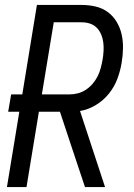

<svg xmlns="http://www.w3.org/2000/svg" viewBox="-20 -755 540 775"><path d="M8 0 58 -304H13L25 -374H70L129 -735H310Q339 -735 366.5 -728.5Q394 -722 415.5 -706Q437 -690 451 -666.5Q465 -643 471 -616Q477 -589 476.5 -560Q476 -531 471 -502Q466 -470 454 -437.5Q442 -405 419.5 -377Q397 -349 366 -330.5Q335 -312 303 -307L404 0H323L270 -159L222 -304H137L87 0ZM149 -374H261Q278 -374 295 -378.5Q312 -383 327 -393Q342 -403 354 -417Q366 -431 374 -447Q382 -463 386.5 -480Q391 -497 394 -514Q397 -531 398 -548.5Q399 -566 397 -583Q395 -600 388.5 -615.5Q382 -631 371 -642.5Q360 -654 344 -659.5Q328 -665 310 -665H197Z"/></svg>

Font: Iosevka Algr
Style: Italic
Weight: 400
Italic angle: -9°
Monospace: yes
Designer: Belleve Invis
Foundry: Belleve Invis
Version: Version 26.0.2; ttfautohint (v1.8.3)